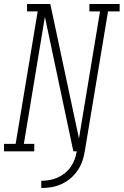

<svg xmlns="http://www.w3.org/2000/svg" viewBox="-54 -755 617 958"><path d="M152 183V147Q172 147 192.5 143.5Q213 140 232.5 131.5Q252 123 269.5 109Q287 95 299 77.5Q311 60 318.5 40Q326 20 329 0H312L170 -671L65 -37H117V0H-34V-37H24L134 -698H81V-735H197L340 -64L445 -698H392V-735H543V-698H485L369 0Q365 25 356.5 49.5Q348 74 333 96Q318 118 297 135.5Q276 153 251.5 164Q227 175 202 179Q177 183 152 183Z"/></svg>

Font: Iosevka Slab XLtObl
Style: Regular
Weight: 200
Italic angle: -9°
Monospace: yes
Designer: Belleve Invis
Foundry: Belleve Invis
Version: Version 11.1.1; ttfautohint (v1.8.3)